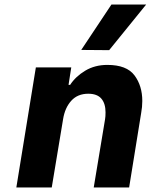

<svg xmlns="http://www.w3.org/2000/svg" viewBox="-20 -826 664 846"><path d="M138 -529H294L282 -452H289Q313 -489 355.5 -514.5Q398 -540 453 -540Q538 -540 572.5 -494Q607 -448 607 -381Q607 -355 602 -328L549 0H393L443 -301Q445 -312 445 -331Q445 -370 426.5 -391.5Q408 -413 369 -413Q322 -413 294 -382Q266 -351 258 -301L208 0H52ZM338 -606 471 -806H624L461 -605Z"/></svg>

Font: Be Vietnam ExtraBold
Style: Italic
Weight: 800
Italic angle: -9.778°
Designer: Gabriel Lam
Foundry: TypeRant
Version: Version 3.000